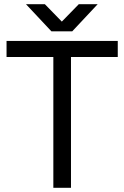

<svg xmlns="http://www.w3.org/2000/svg" viewBox="-20 -895 592 915"><path d="M234.2 -623.3H11.2V-700H541.2V-623.3H318.3V0H234.2ZM231 -747.3 355.5 -875H445.5L324.3 -745.7H231ZM103.8 -875H193.8L318.3 -747.3V-745.7H225Z"/></svg>

Font: Oak Sans Light
Style: Regular
Weight: 400
Designer: Erik Kennedy, Walven
Foundry: Erik Kennedy, Walven
Version: Version 1.100;Glyphs 3.1.2 (3151)